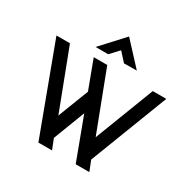

<svg xmlns="http://www.w3.org/2000/svg" viewBox="-203 -1130 1299 1317"><g transform="rotate(30 446.5 -472.0)"><path d="M447 -943 610 -767 509 -766 447 -834 384 -766H284ZM882 -700 644 -82 676 -1H568L444 -333L348 -83L380 -2H272L12 -700H119L298 -231L392 -474L308 -699H415L594 -230L775 -700Z"/></g></svg>

Font: RailwayAlternate
Style: Regular
Weight: 400
Version: 1.000